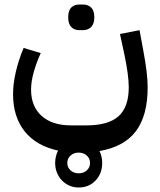

<svg xmlns="http://www.w3.org/2000/svg" viewBox="-20 -517 712 853"><path d="M330 316Q307 316 288 307.5Q269 299 255 284.5Q241 270 233 250Q225 230 225 207Q225 178 238 152Q141 131 89.5 66.5Q38 2 38 -99Q38 -145 50.5 -198.5Q63 -252 85 -304L161 -281Q142 -240 130 -197Q118 -154 118 -119Q118 -44 165 -2Q212 40 295 40H364Q461 40 506.5 -0.5Q552 -41 552 -129Q552 -157 547 -193.5Q542 -230 532 -278L513 -366L600 -383L616 -296Q626 -243 631 -202Q636 -161 636 -129Q636 -4 584 65.5Q532 135 422 154Q434 178 434 207Q434 254 404.5 285Q375 316 330 316ZM333 -383Q310 -383 296.5 -397Q283 -411 283 -440Q283 -470 296.5 -483.5Q310 -497 333 -497H348Q371 -497 385 -483.5Q399 -470 399 -440Q399 -411 385 -397Q371 -383 348 -383ZM329 161Q308 161 293.5 174Q279 187 279 207Q279 227 293.5 240Q308 253 330 253Q351 253 365.5 240Q380 227 380 207Q380 187 365.5 174Q351 161 329 161Z"/></svg>

Font: IBM Plex Sans Arabic Medium
Style: Regular
Weight: 500
Designer: Mike Abbink, Paul van der Laan, Pieter van Rosmalen, Wael Morcos, Khajak Apelian
Foundry: Bold Monday
Version: Version 1.1